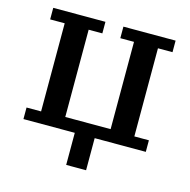

<svg xmlns="http://www.w3.org/2000/svg" viewBox="-100 -618 860 867"><g transform="rotate(15 330.0 -185.0)"><path d="M284 0H44V-54H112V-466H44V-520H288V-466H224V-58H436V-466H372V-520H616V-466H548V-54H616V0H377V150H284Z"/></g></svg>

Font: IBM Plex Serif Medm
Style: Regular
Weight: 500
Designer: Mike Abbink, Paul van der Laan, Pieter van Rosmalen
Foundry: Bold Monday
Version: Version 3.001